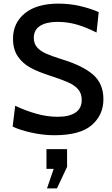

<svg xmlns="http://www.w3.org/2000/svg" viewBox="-20 -734 622 1062"><path d="M50 -34 64 -149Q118 -123 179 -105.5Q240 -88 299 -88Q362 -88 397 -111Q432 -134 432 -181Q432 -216 413.5 -238.5Q395 -261 360 -277Q325 -293 258 -315Q192 -336 148.5 -359.5Q105 -383 78.5 -422Q52 -461 52 -520Q52 -607 117.5 -660.5Q183 -714 304 -714Q365 -714 423 -700.5Q481 -687 526 -667L514 -554Q455 -584 403.5 -598.5Q352 -613 298 -613Q237 -613 202 -591Q167 -569 167 -525Q167 -494 184 -473.5Q201 -453 231.5 -439Q262 -425 319 -407Q438 -371 495 -321Q552 -271 552 -185Q552 -98 487.5 -42Q423 14 280 14Q219 14 153.5 -0.5Q88 -15 50 -34ZM240 308 277 200H237V91H351V189L295 308Z"/></svg>

Font: Cabin Medium
Style: Regular
Weight: 500
Designer: Pablo Impallari
Foundry: Pablo Impallari. http://www.impallari.com Igino Marini. http://www.ikern.com
Version: Version 2.001